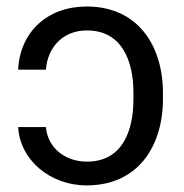

<svg xmlns="http://www.w3.org/2000/svg" viewBox="-20 -558 563 588"><path d="M35.6 -168.9C41 -68.8 132.8 9.8 245.1 9.8C401.4 9.8 479 -108.4 479 -254.9V-273.4C479 -419.9 400.9 -538.1 245.6 -538.1C124.5 -538.1 41 -459.5 35.6 -344.7H120.6C126 -414.6 173.8 -464.8 246.1 -464.8C354.5 -464.8 388.7 -370.1 388.7 -273.4V-254.9C388.7 -157.2 355 -63 246.1 -63C180.2 -63 126 -104.5 120.6 -168.9Z"/></svg>

Font: Bert Sans
Style: Regular
Weight: 400
Designer: Christian Robertson (Google), Cristiano Sobral
Foundry: Google, Cristiano Sobral
Version: Version 3.101